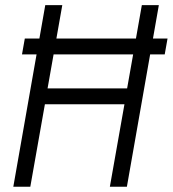

<svg xmlns="http://www.w3.org/2000/svg" viewBox="-20 -713 660 733"><path d="M64 -505.4H119.6L30.8 0H95.7L151.4 -314.9H455.1L399.4 0H464.4L553.2 -505.4H608.9L619.6 -565.9H564L586.4 -693.4H521.5L499 -565.9H195.3L217.8 -693.4H152.8L130.4 -565.9H74.7ZM161.6 -375.5 184.6 -505.4H488.3L465.3 -375.5Z"/></svg>

Font: Cascadia Mono NF Light
Style: Italic
Weight: 300
Italic angle: -10°
Monospace: yes
Designer: Aaron Bell
Foundry: Saja Typeworks
Version: Version 2404.023